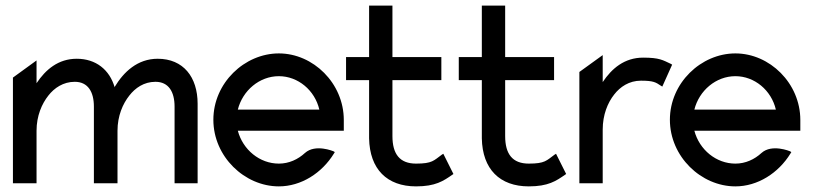

<svg xmlns="http://www.w3.org/2000/svg" viewBox="-20 -652 2895 683"><path d="M26 0H110V-187C110 -240 129 -283 152 -312C173 -339 205 -361 246 -361C293 -361 314 -325 314 -273V0H398V-187C398 -240 417 -283 440 -312C461 -339 492 -361 533 -361C580 -361 601 -325 601 -273V0H683V-283C683 -378 632 -443 541 -443C469 -443 420 -396 388 -343V-342V-341C370 -404 321 -443 253 -443C187 -443 142 -404 110 -356V-437L26 -376Z M739 -226C739 -95 850 11 972 11C1051 11 1125 -36 1168 -106L1171 -111L1166 -114C1166 -114 1102 -141 1065 -108C1040 -85 1008 -70 972 -70C904 -70 844 -119 826 -187H1203V-225C1203 -356 1094 -462 972 -462C850 -462 739 -357 739 -226ZM826 -262C843 -330 903 -381 972 -381C1040 -381 1100 -331 1116 -262Z M1211 -367H1293V-160C1295 -50 1357 11 1460 11C1529 11 1557 -8 1590 -31L1593 -33L1557 -105L1552 -102C1523 -81 1518 -70 1460 -70C1402 -70 1376 -104 1376 -168V-367H1550V-449H1376V-632H1293V-449H1211Z M1612 -367H1694V-160C1696 -50 1758 11 1861 11C1930 11 1958 -8 1991 -31L1994 -33L1958 -105L1953 -102C1924 -81 1919 -70 1861 -70C1803 -70 1777 -104 1777 -168V-367H1951V-449H1777V-632H1694V-449H1612Z M2041 0H2124V-191C2124 -244 2142 -287 2165 -316C2186 -343 2218 -365 2260 -365C2305 -365 2313 -359 2331 -347L2336 -344L2371 -422L2366 -425C2338 -438 2326 -447 2268 -447C2201 -447 2156 -408 2124 -360V-456L2041 -396Z M2363 -226C2363 -95 2474 11 2596 11C2675 11 2749 -36 2792 -106L2795 -111L2790 -114C2790 -114 2726 -141 2689 -108C2664 -85 2632 -70 2596 -70C2528 -70 2468 -119 2450 -187H2827V-225C2827 -356 2718 -462 2596 -462C2474 -462 2363 -357 2363 -226ZM2450 -262C2467 -330 2527 -381 2596 -381C2664 -381 2724 -331 2740 -262Z"/></svg>

Font: Charger Pro
Style: BdNar
Weight: 700
Designer: Jasper
Foundry: Cannot Into Space Fonts
Version: Version 1.09